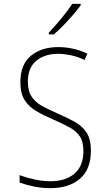

<svg xmlns="http://www.w3.org/2000/svg" viewBox="-20 -969 570 999"><path d="M242 10Q199 10 157 1.5Q115 -7 82 -19V-58Q116 -45 159 -35.5Q202 -26 242 -26Q322 -26 368 -66Q414 -106 414 -183Q414 -231 396 -258.5Q378 -286 342 -306Q306 -326 253 -349Q206 -369 168 -391.5Q130 -414 108 -448.5Q86 -483 86 -541Q86 -634 141 -679Q196 -724 283 -724Q361 -724 435 -690L420 -657Q382 -675 346.5 -682Q311 -689 283 -689Q213 -689 169 -653Q125 -617 125 -544Q125 -495 145 -465.5Q165 -436 199 -417.5Q233 -399 276 -380Q330 -357 370 -334.5Q410 -312 431.5 -277.5Q453 -243 453 -185Q453 -88 396 -39Q339 10 242 10ZM234 -799Q266 -833 300 -874Q334 -915 356 -949H400V-942Q384 -919 360 -891.5Q336 -864 310 -837Q284 -810 260 -790H234Z"/></svg>

Font: Noto Sans Mono Condensed ExtraLight
Style: Regular
Weight: 200
Width: 3
Designer: Monotype Design Team
Foundry: Monotype Imaging Inc.
Version: Version 2.014; ttfautohint (v1.8.4.7-5d5b)